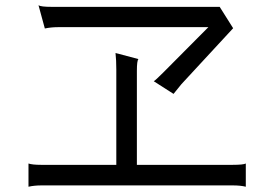

<svg xmlns="http://www.w3.org/2000/svg" viewBox="-20 -719 1040 728"><path d="M864 -612 813 -693H176Q135 -693 126 -699L150 -611Q174 -616 199 -616H770L599 -444Q569 -414 563 -411L638 -363L668 -400ZM505 -495 418 -518Q421 -491 421 -455V-94H135Q103 -94 88 -99V-11Q110 -16 137 -16H863Q892 -16 912 -11V-99Q902 -94 863 -94H499V-450Q499 -490 505 -495Z"/></svg>

Font: Sawarabi Gothic
Style: Regular
Weight: 400
Designer: mshio (mshio@users.sourceforge.jp)
Version: Version 20141215